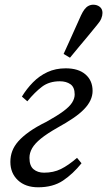

<svg xmlns="http://www.w3.org/2000/svg" viewBox="-20 -783 455 815"><path d="M142 12Q88 12 56 -18Q24 -48 24 -96Q24 -120 32 -141.5Q40 -163 57.5 -183Q75 -203 104.5 -224Q134 -245 177 -266Q222 -291 248.5 -310.5Q275 -330 286 -347.5Q297 -365 297 -382Q297 -413 279 -425.5Q261 -438 234 -438Q189 -438 158.5 -415Q128 -392 96 -353L73 -373Q93 -406 120 -433.5Q147 -461 181.5 -477Q216 -493 259 -493Q313 -493 343 -467Q373 -441 373 -397Q373 -377 364 -357.5Q355 -338 336.5 -319Q318 -300 290 -281Q262 -262 224 -241Q180 -216 154 -195Q128 -174 116.5 -154Q105 -134 105 -113Q105 -79 122.5 -64.5Q140 -50 167 -50Q207 -50 238.5 -65.5Q270 -81 307 -113L326 -90Q290 -45 247.5 -16.5Q205 12 142 12ZM250 -554Q263 -582 275 -609Q287 -636 299.5 -663.5Q312 -691 324 -718Q331 -733 338.5 -743Q346 -753 355.5 -758Q365 -763 376 -763Q392 -763 403.5 -754Q415 -745 415 -728Q415 -717 410 -704.5Q405 -692 392 -677Q373 -653 353.5 -630Q334 -607 315 -584Q296 -561 277 -538Z"/></svg>

Font: Source Serif 4 18pt
Style: Italic
Weight: 400
Italic angle: -12°
Designer: Frank Grießhammer
Foundry: Adobe Systems Incorporated
Version: Version 4.004;hotconv 1.0.116;makeotfexe 2.5.65601